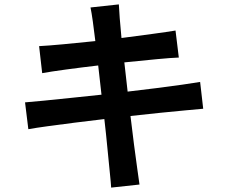

<svg xmlns="http://www.w3.org/2000/svg" viewBox="-20 -813 1040 874"><path d="M486 41Q485 21 480 -26.5Q475 -74 469 -138Q463 -202 455 -271Q386 -263 319 -254.5Q252 -246 197.5 -238.5Q143 -231 109 -225L94 -347Q127 -350 181.5 -355Q236 -360 304 -367.5Q372 -375 442 -382L427 -515Q350 -506 280 -496.5Q210 -487 172 -480L158 -603Q198 -605 268 -611.5Q338 -618 414 -626Q408 -676 402.5 -715.5Q397 -755 392 -779L521 -793Q522 -770 525 -730.5Q528 -691 533 -640Q610 -650 676.5 -659Q743 -668 779 -674L794 -551Q761 -550 692.5 -543.5Q624 -537 546 -529L561 -396Q629 -404 693 -412Q757 -420 809 -427.5Q861 -435 891 -440L905 -318Q880 -316 828 -311Q776 -306 709.5 -299.5Q643 -293 574 -285Q582 -218 590 -155Q598 -92 605 -44Q612 4 615 27Z"/></svg>

Font: Zen Kaku Gothic New
Style: Bold
Weight: 700
Designer: Yoshimichi Ohira
Foundry: Positype
Version: Version 1.002